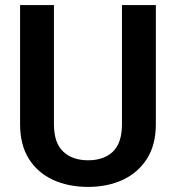

<svg xmlns="http://www.w3.org/2000/svg" viewBox="-20 -731 697 761"><path d="M463.4 -710.9H597.7V-238.8Q597.7 -157.2 562.5 -101.8Q527.3 -46.4 466.8 -18.3Q406.2 9.8 329.1 9.8Q251 9.8 189.9 -18.3Q128.9 -46.4 94.2 -101.8Q59.6 -157.2 59.6 -238.8V-710.9H193.8V-238.8Q193.8 -164.6 230.5 -130.1Q267.1 -95.7 329.1 -95.7Q392.1 -95.7 427.7 -130.1Q463.4 -164.6 463.4 -238.8Z"/></svg>

Font: Vazirmatn UI FD SemiBold
Style: Regular
Weight: 600
Designer: Saber Rastikerdar
Foundry: Saber Rastikerdar
Version: Version 33.003